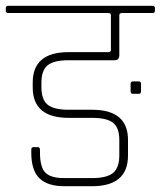

<svg xmlns="http://www.w3.org/2000/svg" viewBox="-30 -643 555 663"><path d="M-1 -623H496Q505 -623 505 -615V-606Q505 -598 496 -598H391Q382 -598 382 -590V-453Q382 -435 366 -435H207Q156 -435 134.5 -417.5Q113 -400 113 -357V-342Q113 -299 134.5 -281.5Q156 -264 207 -264H288Q412 -264 412 -160V-106Q412 0 288 0H192Q134 0 106 -27.5Q78 -55 78 -116V-126Q78 -135 86 -135H100Q108 -135 108 -126V-117Q108 -66 126.5 -47Q145 -28 192 -28H288Q339 -28 360.5 -46Q382 -64 382 -107V-159Q382 -202 360.5 -219Q339 -236 288 -236H207Q83 -236 83 -341V-358Q83 -463 207 -463H344Q353 -463 353 -471V-590Q353 -598 344 -598H-1Q-10 -598 -10 -606V-615Q-10 -623 -1 -623ZM457 -328Q457 -319 449 -319H429Q421 -319 421 -328V-353Q421 -362 429 -362H449Q457 -362 457 -353Z"/></svg>

Font: Rajdhani Light
Style: Regular
Weight: 300
Designer: Satya Rajpurohit, Jyotish Sonowal
Foundry: Indian Type Foundry
Version: Version 1.201;PS 1.0;hotconv 1.0.78;makeotf.lib2.5.61930; tt